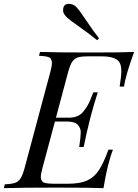

<svg xmlns="http://www.w3.org/2000/svg" viewBox="-55 -978 717 998"><path d="M-35.2 0 -29.8 -20Q6.3 -21.5 23.9 -27.8Q41.5 -34.2 52.2 -51.3Q63 -68.4 73.2 -106L206.1 -602.1Q214.8 -633.8 214.8 -649.4Q214.8 -665 206.1 -675.8Q197.3 -686 147.9 -688L152.8 -708Q251 -705.1 417 -705.1Q583 -705.1 642.1 -708Q597.2 -585 589.8 -527.8H566.9Q575.7 -581.5 575.7 -609.4Q575.7 -636.7 566.4 -653.3Q548.3 -684.6 475.1 -685.1H401.9Q366.2 -685.1 348.6 -679.2Q331.1 -672.9 319.8 -656.2Q309.1 -639.6 298.8 -602.1L235.8 -366.2H301.8Q351.6 -366.2 376.5 -396Q401.4 -425.8 413.6 -457Q425.8 -488.3 430.2 -498H453.1Q410.6 -367.2 379.9 -213.9H356.9Q364.7 -268.6 364.7 -290.5Q364.7 -312.5 349.6 -329.1Q334.5 -345.7 295.9 -346.2H230.5L166 -106Q157.2 -74.2 157.2 -58.6Q157.2 -43 166.5 -33.2Q175.8 -23.4 225.1 -22.9H297.9Q360.4 -22.9 397.5 -39.6Q434.6 -56.2 458.5 -92.8Q482.9 -129.4 508.8 -200.2H532.2Q504.4 -130.4 482.9 0Q415 -2.9 238.3 -2.9Q61.5 -2.9 -35.2 0ZM272.9 -923.8Q272.9 -958 302.2 -958Q327.1 -958 343.3 -939.9Q359.9 -921.9 393.6 -871.1Q427.2 -820.3 460 -778.8L449.7 -769Q412.1 -799.8 359.9 -836.9Q307.6 -873 290 -890.6Q272.5 -908.2 272.9 -923.8Z"/></svg>

Font: PlayfairDisplay-Italic
Style: Italic
Weight: 400
Italic angle: -14°
Designer: Claus Eggers Sørensen
Foundry: Claus Eggers Sørensen
Version: Version 1.002;PS 001.002;hotconv 1.0.70;makeotf.lib2.5.58329